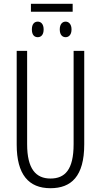

<svg xmlns="http://www.w3.org/2000/svg" viewBox="-20 -982 532 1012"><path d="M363 -962H143V-920H363ZM179 -868C161 -868 148 -855 148 -827C148 -798 161 -786 179 -786C196 -786 210 -798 210 -827C210 -855 196 -868 179 -868ZM326 -868C309 -868 295 -855 295 -827C295 -798 309 -786 326 -786C342 -786 357 -798 357 -827C357 -855 342 -868 326 -868ZM424 -714H368V-222C368 -87 322 -41 246 -41C169 -41 123 -92 123 -222V-714H68V-220C68 -62 131 10 246 10C355 10 424 -52 424 -221Z"/></svg>

Font: Noto Sans Display Condensed Light
Style: Regular
Weight: 300
Width: 3
Designer: Monotype Design Team
Foundry: Monotype Imaging Inc.
Version: Version 1.900